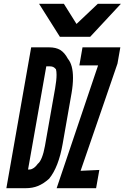

<svg xmlns="http://www.w3.org/2000/svg" viewBox="-20 -984 656 1010"><path d="M144 -735H237.5Q274.5 -735 297.2 -721Q320 -707 337 -675Q364 -643 364 -574Q364 -538 356.5 -494.5L309.5 -226.5Q288 -104.5 238.5 -44Q209.5 -18 180.5 -6Q151.5 6 114.5 6H13.5ZM179 -122.5Q190.5 -131 200.2 -155.5Q210 -180 216.5 -216.5L270 -519.5Q277.5 -562.5 277.5 -590Q277.5 -608.5 274.5 -619.5Q267 -628.5 259.8 -631.8Q252.5 -635 242.5 -635H223.5L127.5 -92L138 -92.5Q148 -93.5 158.8 -101.2Q169.5 -109 179 -122.5ZM496 -640H397.5L414 -735H613L598 -649.5Q597.5 -646.5 530 -451.5Q427 -154 404 -85.5L502.5 -90L485.5 6H278ZM185.5 -964H316L382.5 -858L494.5 -964H616L454.5 -790.5H295Z"/></svg>

Font: JuliaMono BoldItalic
Style: Regular
Weight: 700
Italic angle: -9°
Monospace: yes
Designer: cormullion
Foundry: corm
Version: Version 0.049; ttfautohint (v1.8.4)